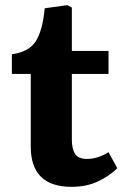

<svg xmlns="http://www.w3.org/2000/svg" viewBox="-20 -709 479 743"><path d="M257 14Q99 14 99 -142V-423H26V-499Q92 -508 118.5 -549.5Q145 -591 153 -677L240 -689L258 -680V-512H400V-423H258V-169Q258 -133 270.5 -113.5Q283 -94 317 -94Q358 -94 400 -120L434 -58Q402 -27 358 -6.5Q314 14 257 14Z"/></svg>

Font: Literata 12pt
Style: Bold
Weight: 700
Designer: Latin by Veronika Burian and Jose Scaglione. Greek by Irene Vlachou. Cyrillic by Vera Evstafieva.
Foundry: TypeTogether
Version: Version 3.002